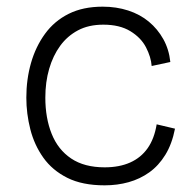

<svg xmlns="http://www.w3.org/2000/svg" viewBox="-20 -544 576 576"><path d="M294 12Q227 12 182 -10.5Q137 -33 110 -71Q83 -109 71 -156Q59 -203 59 -251Q59 -306 73 -355Q87 -404 115 -442.5Q143 -481 186 -502.5Q229 -524 288 -524Q329 -524 364.5 -512.5Q400 -501 426.5 -479Q453 -457 470 -426.5Q487 -396 491 -358L435 -346Q433 -373 418 -402Q403 -431 371 -450.5Q339 -470 290 -470Q246 -470 214 -453Q182 -436 160.5 -406.5Q139 -377 127.5 -337.5Q116 -298 116 -251Q116 -190 135 -142.5Q154 -95 193.5 -68.5Q233 -42 294 -42Q338 -42 370.5 -56.5Q403 -71 423 -99.5Q443 -128 450 -171L505 -158Q496 -112 476 -79.5Q456 -47 428 -27Q400 -7 366 2.5Q332 12 294 12Z"/></svg>

Font: Bricolage Grotesque ExtraLight
Style: Regular
Weight: 250
Designer: Mathieu Triay
Foundry: Atelier Triay
Version: Version 1.000;gftools[0.9.30]